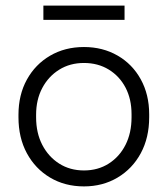

<svg xmlns="http://www.w3.org/2000/svg" viewBox="-20 -656 599 686"><path d="M280 10Q212 10 159 -21.5Q106 -53 76 -108.5Q46 -164 46 -237V-246Q46 -317 76 -371.5Q106 -426 159 -457Q212 -488 280 -488Q347 -488 400 -457.5Q453 -427 483 -372.5Q513 -318 513 -248V-237Q513 -164 483 -108.5Q453 -53 400 -21.5Q347 10 280 10ZM280 -47Q330 -47 368.5 -71.5Q407 -96 428.5 -138.5Q450 -181 450 -237V-248Q450 -302 428.5 -343Q407 -384 368.5 -407.5Q330 -431 280 -431Q230 -431 191.5 -407Q153 -383 131 -341.5Q109 -300 109 -246V-237Q109 -181 131 -138.5Q153 -96 191.5 -71.5Q230 -47 280 -47ZM135 -585V-636H425V-585Z"/></svg>

Font: SUSE Light
Style: Regular
Weight: 300
Designer: Rene Bieder
Foundry: SUSE
Version: Version 1.000